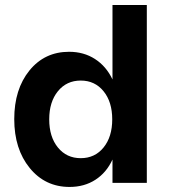

<svg xmlns="http://www.w3.org/2000/svg" viewBox="-20 -720 664 756"><path d="M253.9 16.1Q157.7 16.1 96.9 -58.6Q36.1 -133.3 36.1 -251Q36.1 -368.7 95.9 -442.4Q155.8 -516.1 252 -516.1Q310.1 -516.1 354.2 -487.5Q398.4 -459 422.9 -407.2V-700.2H558.1V0H422.9V-91.8Q399.4 -40.5 355.7 -12.2Q312 16.1 253.9 16.1ZM208 -139.2Q242.2 -97.2 297.9 -97.2Q353.5 -97.2 387.7 -139.2Q421.9 -181.2 421.9 -250Q421.9 -318.8 387.7 -360.8Q353.5 -402.8 297.9 -402.8Q242.2 -402.8 208 -360.8Q173.8 -318.8 173.8 -250Q173.8 -181.2 208 -139.2Z"/></svg>

Font: Uncut Sans
Style: Bold
Weight: 700
Designer: Kasper Nordkvist
Foundry: UNCUT.wtf
Version: Version 1.304;Glyphs 3.2 (3246)